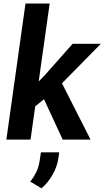

<svg xmlns="http://www.w3.org/2000/svg" viewBox="-20 -770 576 1059"><path d="M15.1 0ZM325.7 0 222.7 -222.7 174.3 -183.6 148.4 0H15.1L120.6 -750.5H253.9L193.4 -320.8L224.6 -352.5L380.4 -528.3H536.1L321.8 -310.5L479.5 0ZM301.8 104Q295.4 148.4 270 193.4Q244.6 238.3 209 268.6L147 231.9Q166.5 207 180.4 178.7Q194.3 150.4 199.7 110.8L205.6 70.3H306.6Z"/></svg>

Font: Robert Sans ExtraBold
Style: Italic
Weight: 800
Italic angle: -8°
Designer: Christian Robertson (extended by Adam Twardoch)
Foundry: Google
Version: Version 12.135;April 2, 2019;FontCreator 11.5.0.2425 64-bit;